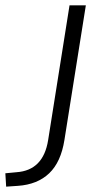

<svg xmlns="http://www.w3.org/2000/svg" viewBox="-138 -505 383 718"><path d="M-115 193 -118 143 -76 139Q24 132 42 19L122 -485H183L103 18Q90 101 46 143Q2 185 -71 190Z"/></svg>

Font: Nunito Sans Light
Style: Italic
Weight: 300
Italic angle: -9°
Designer: Vernon Adams
Foundry: Vernon Adams
Version: Version 3.006; ttfautohint (v1.8.3)